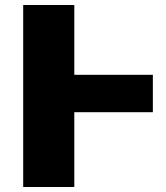

<svg xmlns="http://www.w3.org/2000/svg" viewBox="-20 -750 666 770"><path d="M593 -450V-300H278V0H73V-730H278V-450Z"/></svg>

Font: M PLUS 1p Black
Style: Regular
Weight: 900
Version: Version 1.061